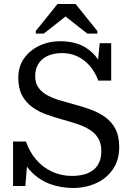

<svg xmlns="http://www.w3.org/2000/svg" viewBox="-20 -925 663 955"><path d="M338 -50Q383 -50 415.5 -63Q448 -76 466 -103.5Q484 -131 484 -173Q484 -212 468 -238Q452 -264 425 -280.5Q398 -297 363.5 -308.5Q329 -320 292 -330Q252 -341 212.5 -355Q173 -369 141 -392Q109 -415 90 -450Q71 -485 71 -538Q71 -594 99.5 -634.5Q128 -675 175.5 -697.5Q223 -720 280 -720Q325 -720 365 -707.5Q405 -695 439 -663Q454 -649 468 -629L476 -710H533V-524H469Q453 -567 426.5 -597.5Q400 -628 365 -644.5Q330 -661 289 -661Q247 -661 217 -647Q187 -633 171 -607.5Q155 -582 155 -546Q155 -512 171 -489.5Q187 -467 214 -452Q241 -437 276 -426.5Q311 -416 348 -406Q390 -395 430 -380.5Q470 -366 502.5 -343Q535 -320 554 -284Q573 -248 573 -194Q573 -129 541.5 -83Q510 -37 457.5 -13.5Q405 10 342 10Q285 10 232.5 -8.5Q180 -27 139 -67Q126 -80 114 -96L106 0H45V-221H109Q126 -171 159 -132Q192 -93 238 -71.5Q284 -50 338 -50ZM356 -905H266L158 -771V-758H198L306 -843L414 -758H464V-771Z"/></svg>

Font: Roboto Serif 20pt
Style: Regular
Weight: 400
Designer: Greg Gazdowicz
Foundry: Commercial Type
Version: Version 1.008